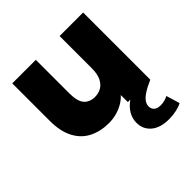

<svg xmlns="http://www.w3.org/2000/svg" viewBox="-202 -701 1096 1096"><g transform="rotate(-45 346.0 -153.0)"><path d="M289 9Q223 9 170.5 -17Q118 -43 88.5 -98.5Q59 -154 59 -239V-542H249V-270Q249 -207 272.5 -180Q296 -153 339 -153Q367 -153 390 -166Q413 -179 427 -207.5Q441 -236 441 -281V-542H631V0H450V-153L485 -110Q457 -50 404 -20.5Q351 9 289 9ZM548 236Q478 236 439.5 203.5Q401 171 401 119Q401 84 418.5 54Q436 24 472 -1.5Q508 -27 560 -45L631 0Q588 19 562.5 36Q537 53 526.5 69Q516 85 516 102Q516 121 529.5 133.5Q543 146 571 146Q587 146 603 141.5Q619 137 630 131L655 213Q637 223 608 229.5Q579 236 548 236Z"/></g></svg>

Font: Montserrat Thin ExtraBold
Style: Regular
Weight: 800
Version: Version 9.000